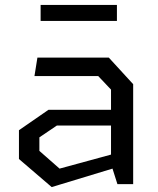

<svg xmlns="http://www.w3.org/2000/svg" viewBox="-20 -748 640 780"><path d="M457 0 437 -63 190 12 57 -102V-219L177 -302H431V-384L379 -439H120L132 -514H422L521 -406V0ZM140 -135 222 -63 431 -120V-238H211L140 -190ZM145 -663V-728H455V-663Z"/></svg>

Font: Moralerspace Krypton JPDOC
Style: Regular
Weight: 400
Version: v0.0.6; ttfautohint (v1.8.4.7-5d5b-dirty) -l 6 -r 45 -G 200 